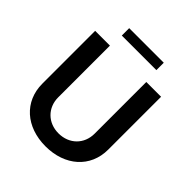

<svg xmlns="http://www.w3.org/2000/svg" viewBox="-240 -1047 1213 1213"><g transform="rotate(45 366.5 -441.0)"><path d="M529 -728V-266C529 -173 461 -106 366 -106C272 -106 204 -173 204 -266V-728H72V-256C72 -97 192 10 366 10C539 10 661 -96 661 -256V-728ZM212 -826H521V-892H212Z"/></g></svg>

Font: Wafeq Semi Bold
Style: Regular
Weight: 600
Designer: Rasmus Andersson & Azza Alameddine
Foundry: Google & TypeTogether
Version: Version 3.000;January 28, 2025;FontCreator 15.0.0.3014 64-bi